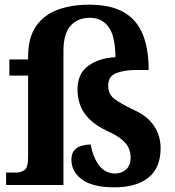

<svg xmlns="http://www.w3.org/2000/svg" viewBox="-20 -790 746 820"><path d="M469 10Q375 10 330 -23.5Q285 -57 285 -107Q285 -135 298 -149Q311 -163 330.5 -168Q350 -173 367 -173Q378 -115 404.5 -82Q431 -49 471 -49Q500 -49 519 -66.5Q538 -84 538 -116Q538 -140 529 -159Q520 -178 498.5 -195.5Q477 -213 437 -231Q389 -254 361.5 -281.5Q334 -309 322.5 -341Q311 -373 311 -407Q311 -476 357 -509Q403 -542 473 -546Q472 -638 443 -676Q414 -714 363 -714Q312 -714 281.5 -680Q251 -646 251 -573V0H6V-53H49Q70 -53 85 -64Q100 -75 100 -118V-467H20V-536H100V-546Q100 -630 134.5 -679Q169 -728 228 -749Q287 -770 360 -770Q453 -770 508.5 -738Q564 -706 589.5 -644Q615 -582 615 -491H559Q510 -491 476 -477.5Q442 -464 442 -424Q442 -389 467 -369Q492 -349 553 -320Q595 -301 619.5 -275Q644 -249 655 -219Q666 -189 666 -158Q666 -73 614 -31.5Q562 10 469 10Z"/></svg>

Font: Noto Serif Vithkuqi
Style: Regular
Weight: 400
Version: Version 1.005